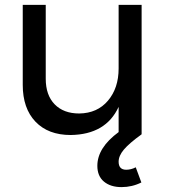

<svg xmlns="http://www.w3.org/2000/svg" viewBox="-20 -549 689 785"><path d="M559 0Q508 37 486.5 62.5Q465 88 465 112Q465 145 496 145Q516 145 535 135L558 197Q520 216 477 216Q432 216 405 193.5Q378 171 378 129Q378 55 465 -9V-112Q413 1 269 3Q177 3 125 -51.5Q73 -106 73 -202V-529H167V-227Q167 -160 203.5 -122.5Q240 -85 304 -85Q378 -86 421.5 -137.5Q465 -189 465 -269V-529H559Z"/></svg>

Font: Montserrat arm
Style: Regular
Weight: 400
Designer: Julieta Ulanovsky
Foundry: Julieta Ulanovsky
Version: Version 6.000;PS 006.000;hotconv 1.0.88;makeotf.lib2.5.64775